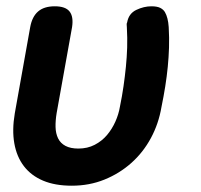

<svg xmlns="http://www.w3.org/2000/svg" viewBox="-20 -580 640 610"><path d="M76 -494Q82 -527 101 -543.5Q120 -560 154 -560Q188 -560 201 -543.5Q214 -527 209 -494L160 -221Q156 -197 156.5 -176.5Q157 -156 164.5 -140.5Q172 -125 188 -116.5Q204 -108 229 -108Q258 -108 281 -120Q304 -132 320 -151Q336 -170 346.5 -193.5Q357 -217 361 -241Q368 -275 372.5 -306.5Q377 -338 380 -368Q383 -398 384 -428.5Q385 -459 383 -494Q383 -498 382.5 -501.5Q382 -505 384 -509Q389 -537 413 -548.5Q437 -560 461 -560Q479 -560 489 -555Q499 -550 504 -541.5Q509 -533 512 -521Q515 -509 516 -494Q518 -460 517 -429Q516 -398 513 -367.5Q510 -337 505 -305.5Q500 -274 493 -240Q484 -187 459.5 -141.5Q435 -96 397.5 -62.5Q360 -29 312 -9.5Q264 10 208 10Q155 10 117 -6Q79 -22 56 -52Q33 -82 25.5 -124.5Q18 -167 27 -220Z"/></svg>

Font: Maple Mono
Style: Bold Italic
Weight: 700
Italic angle: -10°
Monospace: yes
Designer: subframe7536
Version: Version 7.000